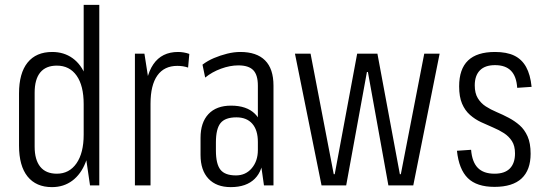

<svg xmlns="http://www.w3.org/2000/svg" viewBox="-20 -760 2236 787"><path d="M193 7Q128 7 93 -36.5Q58 -80 58 -163V-377Q58 -460 93 -503.5Q128 -547 194 -547Q242 -547 277.5 -521.5Q313 -496 331.5 -448Q350 -400 350 -332V-210Q350 -144 331 -95Q312 -46 276.5 -19.5Q241 7 193 7ZM213 -48Q264 -48 293.5 -90.5Q323 -133 323 -208V-333Q323 -409 294 -450Q265 -491 213 -491Q168 -491 145 -463Q122 -435 122 -380V-159Q122 -105 145 -76.5Q168 -48 213 -48ZM323 -178V-740H387V0H349Z M533 -540H572L597 -380V0H533ZM574 -349Q574 -446 608.5 -496.5Q643 -547 710 -547Q721 -547 733 -545Q745 -543 756 -539L751 -483Q731 -490 707 -490Q653 -490 625 -450.5Q597 -411 597 -335Z M1037 -176V-409Q1037 -453 1018 -472.5Q999 -492 957 -492Q923 -492 886 -478.5Q849 -465 821 -442L810 -495Q831 -511 857 -522Q883 -533 911 -540Q939 -547 965 -547Q1032 -547 1066.5 -512.5Q1101 -478 1101 -409V0H1062ZM926 7Q867 7 834.5 -27.5Q802 -62 802 -125V-195Q802 -258 834.5 -292.5Q867 -327 927 -327Q991 -327 1025 -293.5Q1059 -260 1059 -197V-126Q1059 -62 1024.5 -27.5Q990 7 926 7ZM947 -41Q987 -41 1012 -70.5Q1037 -100 1037 -145V-178Q1037 -227 1014 -253Q991 -279 949 -279Q903 -279 884 -255.5Q865 -232 865 -176V-143Q865 -88 883.5 -64.5Q902 -41 947 -41Z M1189 -540H1253L1348 -46H1352L1444 -540H1527L1619 -46H1623L1719 -540H1782L1674 0H1572L1488 -465H1484L1399 0H1298Z M2007 6Q1934 6 1897.5 -30Q1861 -66 1853 -142L1911 -146Q1915 -96 1938.5 -72Q1962 -48 2007 -48Q2049 -48 2070 -69.5Q2091 -91 2091 -131Q2091 -162 2078.5 -181.5Q2066 -201 2046 -214Q2026 -227 2001 -237.5Q1976 -248 1951.5 -259.5Q1927 -271 1906.5 -289Q1886 -307 1874 -335Q1862 -363 1862 -406Q1862 -477 1898.5 -512Q1935 -547 2009 -547Q2057 -547 2088 -532Q2119 -517 2136.5 -485.5Q2154 -454 2159 -404L2100 -400Q2097 -447 2074.5 -470Q2052 -493 2009 -493Q1968 -493 1947 -471.5Q1926 -450 1926 -410Q1926 -378 1938.5 -357.5Q1951 -337 1971 -324Q1991 -311 2016 -300.5Q2041 -290 2065.5 -277Q2090 -264 2110 -246.5Q2130 -229 2142.5 -201Q2155 -173 2155 -130Q2155 -63 2118 -28.5Q2081 6 2007 6Z"/></svg>

Font: Pathway Extreme Condensed ExtraLight
Style: Regular
Weight: 250
Width: 3
Version: Version 1.001;gftools[0.9.26]